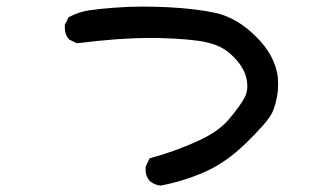

<svg xmlns="http://www.w3.org/2000/svg" viewBox="-20 -624 1040 597"><path d="M445.3 -61.5Q432.6 -76.2 432.6 -96.7Q432.6 -105.5 433.6 -107.4L445.3 -131.8Q521.5 -152.3 590.8 -183.6Q659.2 -213.9 692.4 -253.9Q727.5 -295.9 739.3 -318.4Q749 -335 749 -355.5Q749 -386.7 732.4 -414.1Q719.7 -436.5 692.9 -459.5Q666 -482.4 623 -492.2Q578.1 -502.9 472.7 -505.9Q459 -505.9 444.3 -505.9Q348.6 -505.9 218.8 -489.3L195.3 -501Q186.5 -510.7 184.1 -520Q181.6 -529.3 181.6 -535.2Q181.6 -541 181.6 -546.9L193.4 -570.3Q223.6 -586.9 256.3 -591.8Q289.1 -596.7 335.9 -600.1Q382.8 -603.5 420.9 -603.5Q459 -603.5 502.9 -601.6Q591.8 -596.7 649.4 -584Q718.8 -568.4 777.3 -508.8Q834 -453.1 843.8 -385.7Q844.7 -374 844.7 -362.3Q844.7 -350.6 843.8 -339.8Q837.9 -294.9 824.2 -269.5Q808.6 -241.2 745.6 -179.7Q682.6 -118.2 616.7 -89.4Q550.8 -60.5 479.5 -46.9Q460 -48.8 445.3 -61.5Z"/></svg>

Font: JasonHandwriting2
Style: SemiBold
Weight: 600
Version: Version 1.04.7